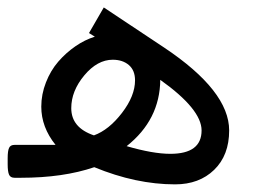

<svg xmlns="http://www.w3.org/2000/svg" viewBox="-41 -475 676 513"><path d="M426.8 17.6Q322.3 17.6 210.9 -28.3Q127.9 0 14.6 0H-2Q-13.2 0 -16.8 -8.3Q-20.5 -16.6 -20.5 -36.1V-52.7Q-20.5 -71.8 -16.8 -79.8Q-13.2 -87.9 -2 -87.9H107.4Q69.3 -135.3 69.3 -189.9Q69.3 -223.1 81.8 -254.9Q94.2 -286.6 114.7 -310.3Q135.3 -334 160.4 -351.3Q185.5 -368.7 212.4 -377L196.8 -386.7L236.3 -455.1L397.9 -347.7Q571.3 -231.9 571.3 -126.5Q571.3 -60.1 531.2 -21.2Q491.2 17.6 426.8 17.6ZM387.2 -261.7Q386.2 -154.8 297.4 -84.5Q367.7 -64 414.1 -64Q497.6 -64 497.6 -126.5Q497.6 -183.1 387.2 -261.7ZM319.8 -260.3Q319.8 -287.1 303.2 -301.3Q286.6 -315.4 260.3 -315.4Q219.2 -315.4 184.3 -273.7Q149.4 -231.9 149.4 -186Q149.4 -133.8 210 -113.3Q250 -127.9 284.9 -173.3Q319.8 -218.8 319.8 -260.3Z"/></svg>

Font: Samim FD-WOL
Style: FD-WOL
Weight: 400
Foundry: DejaVu fonts team - Redesigned by Saber Rastikerdar
Version: Version 4.0.0